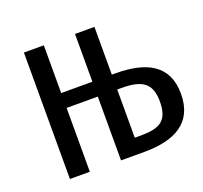

<svg xmlns="http://www.w3.org/2000/svg" viewBox="-98 -639 795 752"><g transform="rotate(-20 300.0 -263.5)"><path d="M366 -527H285V-328H155V-527H72V0H155V-266H285V0H382C509 0 595 -44 595 -165C595 -284 512 -328 379 -328H366ZM383 -266C468 -266 507 -243 507 -165C507 -76 460 -65 385 -65H366V-266Z"/></g></svg>

Font: FiraMono Nerd Font
Style: Regular
Weight: 400
Designer: Carrois Corporate & Edenspiekermann AG
Foundry: Carrois Corporate GbR & Edenspiekermann AG
Version: Version 003.206;Nerd Fonts 3.3.0